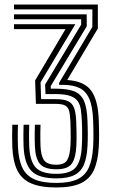

<svg xmlns="http://www.w3.org/2000/svg" viewBox="-20 -820 504 849"><path d="M229.2 9Q159.5 9 117.6 -9.2Q75.7 -27.5 56.4 -67.1Q37 -106.8 34.4 -171Q33.7 -193.6 33.6 -218.1Q33.5 -242.6 34.4 -268.5H59.4Q58.8 -250.6 58.6 -234.5Q58.4 -218.3 58.6 -203Q58.8 -187.7 59.4 -172Q61.8 -114.7 78.5 -79.1Q95.1 -43.6 131.6 -27.3Q168.1 -11.1 229.2 -11.1Q288 -11.1 322.5 -27.5Q357 -43.9 372.9 -79.4Q388.7 -114.9 391.8 -171.7Q392.7 -186.5 393 -200Q393.3 -213.6 393.2 -227.1Q393.1 -240.7 392.8 -255.2Q392.5 -269.8 391.8 -286.5Q389.9 -348.7 374.8 -383Q359.8 -417.4 331 -431.1Q302.2 -444.8 258.1 -444.8H241.5L241.3 -453.5L388.3 -700.9L388.5 -778.3H41.9V-800H412.7V-693.9L277.2 -466.2Q352.5 -461.3 383.1 -419.4Q413.8 -377.5 416.8 -287.5Q417.4 -270.6 417.7 -255.9Q418.1 -241.1 418.2 -227.4Q418.2 -213.7 417.9 -199.9Q417.6 -186.2 416.8 -171Q413.3 -106.8 394.7 -67.1Q376.1 -27.5 336.2 -9.2Q296.4 9 229.2 9ZM229.2 -71.5Q177.3 -71.5 156.9 -94.9Q136.5 -118.4 134.3 -173.8Q133.7 -189.2 133.5 -203.9Q133.3 -218.6 133.5 -234.3Q133.7 -250.1 134.3 -268.5H159.2Q158.6 -249.3 158.4 -233.1Q158.3 -216.9 158.5 -203.1Q158.7 -189.2 159 -176.6Q160.8 -130.4 175.2 -111Q189.6 -91.6 229.2 -91.6Q264.6 -91.6 277 -112Q289.4 -132.4 291.8 -179.7Q292.5 -191.4 292.6 -207.9Q292.7 -224.4 292.4 -243.6Q292.1 -262.8 291.4 -282.2Q290.1 -312.1 285.7 -329.2Q281.3 -346.3 267.9 -353.5Q254.5 -360.7 225.9 -360.7H138.8L135.3 -464.3L269.6 -691.1L41.9 -691.3V-713.1H313.2L159.4 -455.9L161.8 -381.6H225.9Q260.2 -381.6 279.5 -373.4Q298.7 -365.1 307.1 -343.8Q315.6 -322.4 317 -283.2Q317.7 -260.8 318.2 -243Q318.7 -225.2 318.6 -209.5Q318.6 -193.9 317.8 -177.9Q315.4 -122.9 298.1 -97.2Q280.7 -71.5 229.2 -71.5ZM229.2 -31.2Q151.1 -31.2 119.3 -63.8Q87.5 -96.5 84.3 -172.7Q83.8 -188.1 83.6 -203.2Q83.4 -218.3 83.6 -234.4Q83.8 -250.4 84.3 -268.5H109.3Q108.7 -249.8 108.5 -233.8Q108.4 -217.8 108.5 -203.1Q108.7 -188.4 109.3 -173.2Q112 -107.7 137.9 -79.5Q163.9 -51.3 229.2 -51.3Q291.8 -51.3 315.5 -80.5Q339.3 -109.7 341.9 -175.9Q342.5 -191 342.9 -204Q343.2 -217 343.2 -229.5Q343.2 -242 342.9 -255.2Q342.5 -268.5 341.9 -284.2Q340.6 -312.5 337.5 -334.8Q334.4 -357 323.7 -372.4Q313 -387.9 290 -395.9Q267 -404 225.9 -404H181.2L179.5 -446.3L338.8 -710.8V-734.8H41.9V-756.5H363.4L363.6 -703.8L204.1 -439.1L204.6 -427.9H225.9Q275.9 -427.9 306.1 -417Q336.2 -406.1 350.6 -375.5Q364.9 -344.8 366.9 -285.3Q367.5 -267.1 367.8 -253.2Q368.1 -239.4 368.2 -227.2Q368.3 -215 368 -202.1Q367.7 -189.3 366.9 -173.3Q364.2 -123.7 351.2 -92.2Q338.2 -60.8 309.1 -46Q280.1 -31.2 229.2 -31.2Z"/></svg>

Font: Big Shoulders Inline Display SC Thin
Style: Regular
Weight: 100
Designer: Patric King
Foundry: XO Type Co
Version: Version 2.002